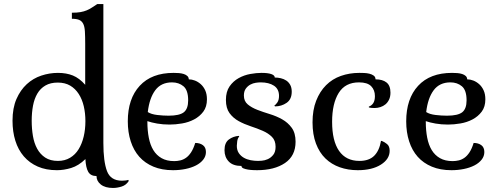

<svg xmlns="http://www.w3.org/2000/svg" viewBox="-20 -829 2466 951"><path d="M492 -121Q492 -29 510 18.5Q528 66 584 66Q591 66 600.5 65Q610 64 615 62L618 67Q605 88 582.5 95Q560 102 540 102Q501 102 479.5 85Q458 68 458 43Q429 43 417 22Q405 1 403 -41Q369 -8 332.5 3Q296 14 262 14Q208 14 167 -4Q126 -22 98 -54.5Q70 -87 56 -132Q42 -177 42 -231Q42 -294 61.5 -338.5Q81 -383 112.5 -412Q144 -441 184.5 -454.5Q225 -468 267 -468Q309 -468 341 -455Q373 -442 402 -409V-612Q402 -649 400.5 -673.5Q399 -698 392 -711.5Q385 -725 372 -730.5Q359 -736 336 -736V-766Q361 -766 378.5 -769Q396 -772 410 -778Q424 -784 436 -792Q448 -800 462 -809H492ZM267 -32Q301 -32 327 -47.5Q353 -63 369.5 -90Q386 -117 394.5 -152.5Q403 -188 403 -229Q403 -268 395 -302.5Q387 -337 370 -363.5Q353 -390 327.5 -405Q302 -420 266 -420Q230 -420 205 -405.5Q180 -391 165 -365.5Q150 -340 143.5 -305.5Q137 -271 137 -231Q137 -192 143 -156Q149 -120 164 -92.5Q179 -65 204 -48.5Q229 -32 267 -32Z M843 -31Q858 -31 873 -34.5Q888 -38 901.5 -47.5Q915 -57 926.5 -74.5Q938 -92 947 -121Q970 -121 985 -110Q1000 -99 1000 -76Q1000 -55 986.5 -38Q973 -21 950.5 -9.5Q928 2 898.5 8Q869 14 837 14Q782 14 740 -3.5Q698 -21 670 -52.5Q642 -84 627.5 -129Q613 -174 613 -228Q613 -340 672 -404Q731 -468 840 -468Q853 -468 866 -467Q879 -466 890 -462.5Q901 -459 908 -452.5Q915 -446 915 -436Q930 -436 945.5 -430Q961 -424 974.5 -412Q988 -400 996.5 -381.5Q1005 -363 1005 -337Q1005 -300 987 -276Q969 -252 941.5 -237.5Q914 -223 881.5 -217.5Q849 -212 820 -212Q787 -212 758.5 -217Q730 -222 710 -229V-225Q710 -183 717 -147Q724 -111 739.5 -85.5Q755 -60 780.5 -45.5Q806 -31 843 -31ZM832 -421Q778 -421 749 -382Q720 -343 712 -274Q729 -263 758.5 -259.5Q788 -256 815 -256Q869 -256 890.5 -273Q912 -290 912 -332Q912 -382 889 -401.5Q866 -421 832 -421Z M1425 -375Q1425 -337 1399.5 -319.5Q1374 -302 1342 -302L1339 -307Q1346 -310 1354 -322Q1362 -334 1362 -354Q1362 -388 1337 -404.5Q1312 -421 1271 -421Q1261 -421 1247 -419Q1233 -417 1220 -410Q1207 -403 1197.5 -390Q1188 -377 1188 -356Q1188 -328 1207 -312Q1226 -296 1254.5 -285Q1283 -274 1316 -264Q1349 -254 1377.5 -238Q1406 -222 1425 -196Q1444 -170 1444 -127Q1444 -57 1391.5 -21.5Q1339 14 1253 14Q1247 14 1234 13.5Q1221 13 1208.5 11Q1196 9 1186 5Q1176 1 1176 -7Q1134 -7 1113 -29Q1092 -51 1092 -85Q1092 -122 1113.5 -138Q1135 -154 1163 -156L1165 -153Q1157 -144 1155 -129.5Q1153 -115 1153 -107Q1153 -85 1163 -70.5Q1173 -56 1188 -47.5Q1203 -39 1221.5 -35.5Q1240 -32 1258 -32Q1262 -32 1276.5 -33Q1291 -34 1306 -40.5Q1321 -47 1333 -61.5Q1345 -76 1345 -102Q1345 -133 1327 -151Q1309 -169 1281.5 -181Q1254 -193 1222 -203.5Q1190 -214 1162.5 -229Q1135 -244 1117 -268.5Q1099 -293 1099 -334Q1099 -375 1117 -401Q1135 -427 1162 -442Q1189 -457 1219.5 -462.5Q1250 -468 1275 -468Q1307 -468 1324 -462Q1341 -456 1341 -445Q1356 -445 1371 -441.5Q1386 -438 1398 -430Q1410 -422 1417.5 -408.5Q1425 -395 1425 -375Z M1760 -468Q1770 -468 1783.5 -467.5Q1797 -467 1809.5 -464Q1822 -461 1831 -454.5Q1840 -448 1840 -436Q1875 -436 1894.5 -420.5Q1914 -405 1914 -370Q1914 -350 1907 -335.5Q1900 -321 1889 -312Q1878 -303 1864 -298.5Q1850 -294 1836 -294Q1830 -294 1821.5 -294.5Q1813 -295 1807 -297V-301Q1821 -306 1829 -318.5Q1837 -331 1837 -353Q1837 -383 1818.5 -402Q1800 -421 1758 -421Q1690 -421 1657.5 -368.5Q1625 -316 1625 -226Q1625 -131 1659.5 -81.5Q1694 -32 1760 -32Q1808 -32 1833.5 -57.5Q1859 -83 1867 -131H1871Q1884 -126 1897 -115.5Q1910 -105 1910 -82Q1910 -41 1866.5 -13.5Q1823 14 1752 14Q1704 14 1663 -0.5Q1622 -15 1592 -44Q1562 -73 1545 -118Q1528 -163 1528 -223Q1528 -284 1546 -330Q1564 -376 1595 -407Q1626 -438 1668.5 -453Q1711 -468 1760 -468Z M2222 -31Q2237 -31 2252 -34.5Q2267 -38 2280.5 -47.5Q2294 -57 2305.5 -74.5Q2317 -92 2326 -121Q2349 -121 2364 -110Q2379 -99 2379 -76Q2379 -55 2365.5 -38Q2352 -21 2329.5 -9.5Q2307 2 2277.5 8Q2248 14 2216 14Q2161 14 2119 -3.5Q2077 -21 2049 -52.5Q2021 -84 2006.5 -129Q1992 -174 1992 -228Q1992 -340 2051 -404Q2110 -468 2219 -468Q2232 -468 2245 -467Q2258 -466 2269 -462.5Q2280 -459 2287 -452.5Q2294 -446 2294 -436Q2309 -436 2324.5 -430Q2340 -424 2353.5 -412Q2367 -400 2375.5 -381.5Q2384 -363 2384 -337Q2384 -300 2366 -276Q2348 -252 2320.5 -237.5Q2293 -223 2260.5 -217.5Q2228 -212 2199 -212Q2166 -212 2137.5 -217Q2109 -222 2089 -229V-225Q2089 -183 2096 -147Q2103 -111 2118.5 -85.5Q2134 -60 2159.5 -45.5Q2185 -31 2222 -31ZM2211 -421Q2157 -421 2128 -382Q2099 -343 2091 -274Q2108 -263 2137.5 -259.5Q2167 -256 2194 -256Q2248 -256 2269.5 -273Q2291 -290 2291 -332Q2291 -382 2268 -401.5Q2245 -421 2211 -421Z"/></svg>

Font: Milonga
Style: Regular
Weight: 400
Designer: Pablo Impallari, Brenda Gallo, Rodrigo Fuenzalida
Foundry: Pablo Impallari, Brenda Gallo, Rodrigo Fuenzalida
Version: Version 1.000; ttfautohint (v0.93) -l 8 -r 50 -G 200 -x 14 -